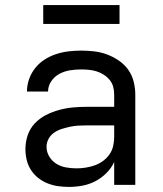

<svg xmlns="http://www.w3.org/2000/svg" viewBox="-20 -727 640 755"><path d="M251 8Q230 8 208.5 5Q187 2 167 -6Q147 -14 130 -27.5Q113 -41 101.5 -59Q90 -77 85 -98Q80 -119 80 -141Q80 -169 89 -195.5Q98 -222 117 -242Q136 -262 160.5 -274.5Q185 -287 212 -294.5Q239 -302 266.5 -304.5Q294 -307 321 -307H429V-355Q429 -371 425 -386Q421 -401 411 -413Q401 -425 387.5 -433.5Q374 -442 359.5 -446.5Q345 -451 329.5 -452.5Q314 -454 299 -454Q277 -454 255 -450.5Q233 -447 213.5 -436.5Q194 -426 181.5 -407.5Q169 -389 169 -367Q169 -367 169 -367Q169 -367 169 -367H86Q86 -367 86 -367Q86 -367 86 -367Q86 -392 94.5 -416Q103 -440 118.5 -459.5Q134 -479 155 -492.5Q176 -506 200 -514Q224 -522 249 -525Q274 -528 299 -528Q325 -528 350.5 -525Q376 -522 400.5 -513Q425 -504 447 -489Q469 -474 484 -453Q499 -432 505.5 -406.5Q512 -381 512 -355V0H429V-90Q418 -66 398.5 -46.5Q379 -27 355 -14.5Q331 -2 304.5 3Q278 8 251 8ZM282 -65Q300 -65 318 -68Q336 -71 353 -77Q370 -83 385 -94Q400 -105 410.5 -120Q421 -135 425 -153Q429 -171 429 -189V-234H321Q305 -234 288 -233Q271 -232 255 -228.5Q239 -225 223 -220Q207 -215 193 -205.5Q179 -196 171 -181Q163 -166 163 -150Q163 -129 174 -111Q185 -93 202.5 -82.5Q220 -72 240.5 -68.5Q261 -65 282 -65ZM150 -633V-707H450V-633Z"/></svg>

Font: Iosevka Custom Extended
Style: Regular
Weight: 400
Width: 7
Monospace: yes
Designer: Belleve Invis
Foundry: Belleve Invis
Version: Version 11.2.4; ttfautohint (v1.8.4)